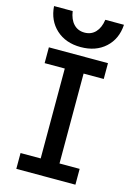

<svg xmlns="http://www.w3.org/2000/svg" viewBox="-141 -1042 783 1114"><g transform="rotate(15 250.0 -484.5)"><path d="M73 0V-95H194V-635H73V-730H428V-635H307V-95H428V0ZM250 -779Q160 -779 103 -831Q46 -883 40 -969H152Q159 -920 184.5 -893Q210 -866 250 -866Q290 -866 315.5 -893Q341 -920 348 -969H460Q455 -883 398 -831Q341 -779 250 -779Z"/></g></svg>

Font: M PLUS Code Latin Medium
Style: Regular
Weight: 500
Designer: Coji Morishita
Foundry: UNDERFOREST DESIGN
Version: Version 1.002; ttfautohint (v1.8.3)